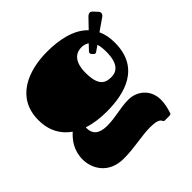

<svg xmlns="http://www.w3.org/2000/svg" viewBox="-185 -683 1061 1061"><g transform="rotate(-45 345.5 -152.5)"><path d="M327 -49C464 -49 628 -88 628 -287C628 -327 621 -360 608 -388L679 -437C687 -443 691 -450 691 -457C691 -462 689 -467 685 -471L661 -497C657 -500 653 -503 647 -503C641 -503 634 -500 627 -493L574 -438C514 -501 414 -517 327 -517C180 -517 26 -458 26 -283C26 -198 62 -141 115 -104C81 -73 45 -28 45 44C45 111 89 201 210 201C298 201 364 181 436 181C477 181 501 188 508 204C509 207 511 212 520 212H556C565 212 568 206 569 203C576 179 585 152 585 116C585 34 522 -12 458 -12C391 -12 343 8 272 8C207 8 183 -22 183 -61C183 -64 183 -67 183 -70C228 -55 278 -49 327 -49ZM500 -326C502 -323 506 -321 510 -321C513 -321 515 -322 518 -324L551 -347C556 -331 559 -311 559 -286C559 -189 520 -166 479 -166C436 -166 395 -180 395 -283C395 -386 448 -400 479 -400C495 -400 510 -396 523 -387L492 -354C489 -352 488 -348 488 -344C488 -341 489 -338 490 -337Z"/></g></svg>

Font: Fascinate
Style: Regular
Weight: 900
Designer: Astigmatic (AOETI)
Foundry: Astigmatic (AOETI)
Version: Version 1.000